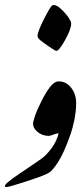

<svg xmlns="http://www.w3.org/2000/svg" viewBox="-24 -752 327 772"><path d="M257.3 -205.6Q231.9 -134.8 210 -101.1Q188 -67.4 175.5 -59.3Q163.1 -51.3 138.2 -42Q113.3 -32.7 62.3 -16.4Q11.2 0 2 0Q-3.9 0 -3.9 -2.9Q-9.8 -10.7 56.9 -55.4Q123.5 -100.1 142.8 -114Q162.1 -127.9 182.4 -154.8Q202.6 -181.6 211.9 -215.3Q206.5 -215.8 201.4 -214.4Q196.3 -212.9 191.2 -210.9Q186 -209 180.7 -207.3Q175.3 -205.6 170.4 -205.6Q143.1 -206.5 124.8 -223.4Q106.4 -240.2 109.4 -260.7Q112.3 -272.9 117.9 -289.6Q123.5 -306.2 141.1 -342Q158.7 -377.9 176.5 -401.4Q194.3 -424.8 211.9 -424.8Q242.2 -424.8 262.2 -399.2Q282.2 -373.5 282.2 -337.4Q282.2 -319.3 280 -301.3Q277.8 -283.2 275.4 -271.2Q272.9 -259.3 268.1 -240.5Q263.2 -221.7 257.3 -205.6ZM127 -607.9Q127 -624 152.8 -675.3Q178.7 -726.6 186.5 -730.5Q202.1 -737.3 231.2 -706.3Q260.3 -675.3 262.2 -657.7Q262.2 -634.8 237.8 -591.1Q213.4 -547.4 202.6 -547.4Q198.2 -547.4 173.8 -564.2Q149.4 -581.1 137.2 -590.8Q127 -599.6 127 -607.9Z"/></svg>

Font: IranNastaliq
Style: Regular
Weight: 400
Designer: Hossein Zahedi
Version: Version 1.5